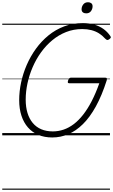

<svg xmlns="http://www.w3.org/2000/svg" viewBox="-20 -1206 1007 1711"><path d="M446 19Q376 19 321.5 -4Q267 -27 229 -70.5Q191 -114 171 -175.5Q151 -237 151 -313Q151 -391 168 -471Q185 -551 218.5 -628Q252 -705 300.5 -772Q349 -839 412 -890.5Q475 -942 552 -971Q629 -1000 718 -1000Q773 -1000 819 -987Q865 -974 901 -948.5Q937 -923 963 -885Q970 -876 966 -868.5Q962 -861 950 -854Q941 -848 934 -850Q927 -852 916 -863Q891 -891 861 -909.5Q831 -928 794 -937.5Q757 -947 713 -947Q636 -947 569 -920.5Q502 -894 446 -847.5Q390 -801 346 -740Q302 -679 271.5 -608.5Q241 -538 225 -464Q209 -390 209 -318Q209 -252 225 -199.5Q241 -147 272 -110Q303 -73 348 -54Q393 -35 451 -35Q500 -35 547 -51Q594 -67 637.5 -100Q681 -133 721 -184Q761 -235 797 -304.5Q833 -374 865 -464H598Q586 -464 584.5 -471Q583 -478 587 -489Q592 -503 597.5 -508.5Q603 -514 614 -514H916Q929 -514 931.5 -508.5Q934 -503 931 -490Q888 -355 834.5 -258Q781 -161 719 -100Q657 -39 588.5 -10Q520 19 446 19ZM748 -1087Q730 -1087 718.5 -1096Q707 -1105 707 -1123Q707 -1147 722 -1166.5Q737 -1186 765 -1186Q782 -1186 793.5 -1177Q805 -1168 805 -1150Q805 -1126 790.5 -1106.5Q776 -1087 748 -1087ZM0 475H960V485H0ZM0 -20H960V0H0ZM0 -505H960V-500H0ZM0 -995H960V-985H0Z"/></svg>

Font: Playwrite SK Guides
Style: Regular
Weight: 400
Designer: Veronika Burian, José Scaglione
Foundry: TypeTogether
Version: Version 1.003